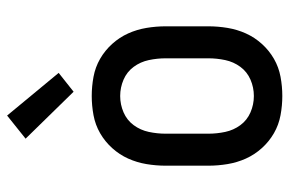

<svg xmlns="http://www.w3.org/2000/svg" viewBox="-157 -649 814 540"><g transform="rotate(-90 250.0 -379.0)"><path d="M250 8Q223 8 196 3Q169 -2 145.5 -15.5Q122 -29 103.5 -49.5Q85 -70 74 -94.5Q63 -119 58.5 -146Q54 -173 54 -200V-320Q54 -347 58.5 -374Q63 -401 74 -425.5Q85 -450 103.5 -470.5Q122 -491 145.5 -504.5Q169 -518 196 -523Q223 -528 250 -528Q277 -528 304 -523Q331 -518 354.5 -504.5Q378 -491 396.5 -470.5Q415 -450 426 -425.5Q437 -401 441.5 -374Q446 -347 446 -320V-200Q446 -173 441.5 -146Q437 -119 426 -94.5Q415 -70 396.5 -49.5Q378 -29 354.5 -15.5Q331 -2 304 3Q277 8 250 8ZM250 -72Q274 -72 296 -81.5Q318 -91 332 -110Q346 -129 351 -152.5Q356 -176 356 -200V-320Q356 -344 351 -367.5Q346 -391 332 -410Q318 -429 296 -438.5Q274 -448 250 -448Q226 -448 204 -438.5Q182 -429 168 -410Q154 -391 149 -367.5Q144 -344 144 -320V-200Q144 -176 149 -152.5Q154 -129 168 -110Q182 -91 204 -81.5Q226 -72 250 -72ZM262 -579 130 -714 195 -766 315 -621Z"/></g></svg>

Font: Iosevka Term Curly Medium
Style: Regular
Weight: 500
Designer: Belleve Invis
Foundry: Belleve Invis
Version: Version 32.3.0